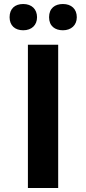

<svg xmlns="http://www.w3.org/2000/svg" viewBox="-20 -937 429 957"><path d="M27.8 -851.1C27.8 -810.1 54.2 -786.1 95.7 -786.1C138.2 -786.1 164.6 -812 164.6 -851.1C164.6 -890.6 138.7 -917 95.7 -917C54.2 -917 27.8 -893.6 27.8 -851.1ZM224.6 -851.1C224.6 -806.6 254.4 -786.1 293.5 -786.1C335 -786.1 362.8 -811.5 362.8 -851.1C362.8 -892.1 335.9 -917 293.5 -917C254.4 -917 224.6 -896.5 224.6 -851.1ZM270 -713.9H119.1V0H270Z"/></svg>

Font: Noto Reveo Sans
Style: Bold
Weight: 700
Designer: Monotype Design team
Foundry: Monotype Imaging Inc.
Version: Version 1.04